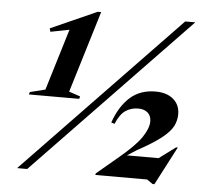

<svg xmlns="http://www.w3.org/2000/svg" viewBox="-52 -780 921 854"><g transform="rotate(5 408.0 -353.0)"><path d="M53.5 0 741.5 -715H786.5L98.5 0ZM757.5 -153.5 668 18H660L634 0H402.5L404.5 -7.5L494.5 -83Q569.5 -145 597.5 -186.2Q625.5 -227.5 625.5 -258.5Q625.5 -283.5 609.8 -297.2Q594 -311 567.5 -311Q536 -311 511.2 -294.5Q486.5 -278 468 -234L453 -238.5Q478 -311 523.2 -352Q568.5 -393 637.5 -393Q688 -393 717.2 -368Q746.5 -343 746.5 -301Q746.5 -273.5 733.8 -248Q721 -222.5 684.5 -193.5Q648 -164.5 576.5 -125.5L535 -99H676.5L750 -153.5ZM148.5 -359 232 -633.5 148 -617 144 -632 350.5 -724H365.5L254.5 -359L305 -342L301.5 -331H77L80.5 -342Z"/></g></svg>

Font: Newsreader 72pt
Style: Bold Italic
Weight: 700
Italic angle: -17°
Designer: Hugues Gentile
Foundry: Production Type
Version: Version 1.003; ttfautohint (v1.8.3)